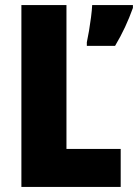

<svg xmlns="http://www.w3.org/2000/svg" viewBox="-20 -734 542 754"><path d="M64 0V-714H241V-149H454V0ZM502 -703Q488 -664 471 -627.5Q454 -591 432 -554H321V-568Q325 -586 329.5 -612.5Q334 -639 337.5 -666.5Q341 -694 342 -714H502Z"/></svg>

Font: Noto Sans Gujarati Condensed Black
Style: Regular
Weight: 900
Width: 3
Designer: Jelle Bosma - Monotype Design Team, Universal Thirst
Foundry: Monotype Imaging Inc.
Version: Version 2.106; ttfautohint (v1.8.4.7-5d5b)